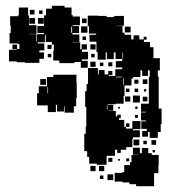

<svg xmlns="http://www.w3.org/2000/svg" viewBox="-20 -613 602 663"><path d="M283 -403V-379H259V-399H237V-395H185V-404H164V-438H166V-459H159V-468H138V-492H135V-467H110V-463H133V-439H116V-432H132V-410H116V-396H66V-398H38V-401H11V-441H38V-443H23V-459H39V-444H47V-461H41V-463H13V-499H17V-525H15V-557H42V-560H45V-587H77V-560H80V-526H106V-496H81V-495H105V-470H107V-495H132V-499H109V-523H132V-560H139V-583H159V-593H203V-587H227V-561H231V-556H256V-526H231V-523H253V-499H230V-494H254V-468H231V-467H257V-443H262V-460H280V-442H263V-434H284V-408H263V-403ZM83 -579H99V-563H83ZM115 -577H127V-565H115ZM528 -238H538V-184H535V-157H525V-137H497V-157H491V-141H471V-161H487V-168H468V-194H484V-197H467V-225H484V-227H467V-255H494V-348H497V-370H491V-351H471V-370H465V-347H440V-342H434V-318H410V-282H407V-255H379V-253H352V-251H371V-231H355V-230H380V-211H385V-217H397V-205H391V-199H409V-175H415V-169H437V-195H465V-167H439V-163H463V-139H439V-133H437V-105H416V-96H397V-85H385V-96H377V-75H349V-73H348V-44H314V-48H288V-71H281V-91H271V-151H276V-176H278V-244H274V-298H279V-323H284V-378H318V-356H321V-371H341V-356H354V-368H368V-354H356V-351H378V-374H402V-380H380V-402H402V-409H379V-432H373V-409H349V-432H345V-407H317V-433H313V-469H289V-493H312V-497H287V-523H283V-559H319V-558H348V-554H374V-558H408V-524H382V-523H403V-500H410V-493H433V-477H441V-491H461V-477H476V-486H486V-476H477V-468H498V-450H510V-412H532V-370H525V-348H528ZM81 -551H101V-531H81ZM111 -551H131V-531H111ZM263 -549H279V-533H263ZM260 -522H282V-500H260ZM229 -521H226V-500H229ZM411 -521H431V-501H411ZM277 -487V-475H265V-487ZM292 -460H310V-442H292ZM144 -458H158V-444H144ZM405 -432H403V-410H405ZM157 -427V-415H145V-427ZM307 -427V-415H295V-427ZM310 -382H292V-400H310ZM354 -398H368V-384H354ZM325 -385V-397H337V-385ZM244 -355V-326H245V-274H243V-246H235V-224H203V-246H201V-228H177V-251H173V-226H145V-249H108V-291H114V-315H142V-347H164V-355ZM381 -348V-346H402V-348ZM406 -320H408V-342H406ZM119 -320V-340H139V-320ZM473 -339H489V-323H473ZM444 -338H458V-324H444ZM146 -313H144V-291H146ZM415 -295V-307H427V-295ZM457 -307V-295H445V-307ZM485 -305V-297H477V-305ZM439 -283H463V-259H439ZM430 -262H412V-280H430ZM489 -263H473V-279H489ZM351 -250H349V-235H351ZM447 -237V-245H455V-237ZM394 -244V-238H388V-244ZM456 -206H446V-216H456ZM415 -187H427V-175H415ZM441 -111V-131H461V-111ZM503 -129H519V-113H503ZM475 -115V-127H487V-115ZM492 -84H504V-78H528V-44H527V-15H512V30H450V23H427V17H403V14H376V-16H403V-19H409V-43H429V-53H434V-78H458V-79H439V-103H463V-84H470V-102H492ZM515 -95V-87H507V-95ZM354 -54V-68H368V-54ZM416 -56V-66H426V-56ZM388 -58V-64H394V-58ZM310 -22H292V-40H310ZM340 -22H322V-40H340ZM371 9H351V-11H371ZM337 5H325V-7H337Z"/></svg>

Font: Rubik-Storm
Style: Regular
Weight: 400
Designer: NaN (generative design), Hubert & Fischer (Rubik source font outlines)
Foundry: NaN, Hubert & Fischer
Version: Version 1.000